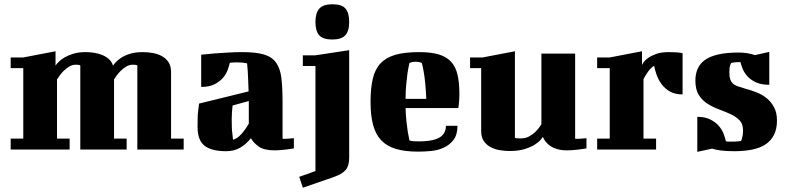

<svg xmlns="http://www.w3.org/2000/svg" viewBox="-20 -700 3688 899"><path d="M30 -431H89L240 -460V-393Q244 -399 254.5 -410Q265 -421 282 -431Q299 -441 323.5 -448.5Q348 -456 381 -456Q400 -456 420 -453Q440 -450 457.5 -443Q475 -436 489 -424Q503 -412 509 -393Q512 -397 521 -407.5Q530 -418 546.5 -429Q563 -440 588 -448Q613 -456 648 -456Q671 -456 694.5 -452Q718 -448 737.5 -437.5Q757 -427 769 -409Q781 -391 781 -362V-51H840V0H623V-394L620 -395Q618 -396 614 -396.5Q610 -397 602 -397Q585 -397 570.5 -388Q556 -379 544.5 -367.5Q533 -356 525 -344.5Q517 -333 514 -328V-51H573V0H356V-394L353 -395Q351 -396 347 -396.5Q343 -397 335 -397Q318 -397 303.5 -388Q289 -379 277.5 -367.5Q266 -356 258 -344.5Q250 -333 247 -328V-51H306V0H30V-51H89V-381H30Z M1303 -50H1316Q1325 -50 1334 -51L1356 -53V-5Q1338 -2 1321 0Q1307 2 1291 3Q1275 4 1265 4Q1216 4 1191 -14Q1166 -32 1155 -53Q1133 -25 1104.5 -8.5Q1076 8 1039 8Q971 8 938 -17.5Q905 -43 905 -106Q905 -128 905.5 -148Q906 -168 908 -183Q910 -201 912 -215L1144 -272Q1143 -301 1142 -325.5Q1141 -350 1140 -367Q1138 -387 1137 -403Q1134 -404 1128 -405Q1123 -406 1113 -407Q1103 -408 1089 -408Q1080 -408 1072 -407.5Q1064 -407 1056 -406Q1053 -392 1046 -372.5Q1039 -353 1024 -335.5Q1009 -318 984.5 -305.5Q960 -293 922 -293V-444Q954 -447 987 -450Q1016 -452 1049 -454Q1082 -456 1113 -456Q1178 -456 1215.5 -445Q1253 -434 1272.5 -407Q1292 -380 1297.5 -335Q1303 -290 1303 -223ZM1071 -46Q1091 -51 1109.5 -71.5Q1128 -92 1145 -121V-227L1069 -206Q1067 -190 1066 -173.5Q1065 -157 1065 -141Q1065 -121 1065.5 -104Q1066 -87 1068 -74Q1069 -59 1071 -46Z M1398 -441H1457L1615 -465V39Q1615 77 1598 96.5Q1581 116 1537 131L1398 179L1381 128L1457 101V-391H1398ZM1457 -597Q1457 -639 1475 -659.5Q1493 -680 1536 -680Q1581 -680 1598 -659.5Q1615 -639 1615 -597Q1615 -554 1596.5 -534.5Q1578 -515 1536 -515Q1493 -515 1475 -534.5Q1457 -554 1457 -597Z M1942 -456Q1997 -456 2033 -445.5Q2069 -435 2091 -412Q2113 -389 2122 -351.5Q2131 -314 2131 -259Q2131 -242 2130 -229.5Q2129 -217 2128 -209Q2127 -199 2126 -194H1879Q1880 -160 1883 -132.5Q1886 -105 1889 -85Q1893 -61 1897 -43Q1900 -41 1906 -40Q1911 -39 1920.5 -38.5Q1930 -38 1945 -38Q1970 -38 1992.5 -41.5Q2015 -45 2032 -53Q2049 -61 2058.5 -75.5Q2068 -90 2068 -111H2122Q2122 -69 2103.5 -45Q2085 -21 2057.5 -8.5Q2030 4 1998 7Q1966 10 1938 10Q1877 10 1834.5 -2.5Q1792 -15 1765.5 -42.5Q1739 -70 1727 -114.5Q1715 -159 1715 -223Q1715 -287 1725.5 -331.5Q1736 -376 1762 -403.5Q1788 -431 1831.5 -443.5Q1875 -456 1942 -456ZM1897 -405Q1892 -383 1888 -357Q1885 -334 1882 -303.5Q1879 -273 1879 -237H1976Q1974 -279 1971 -310.5Q1968 -342 1964 -363Q1960 -388 1955 -405Q1952 -406 1948 -408Q1944 -409 1938.5 -410Q1933 -411 1926 -411Q1919 -411 1914 -410Q1909 -409 1905 -408Q1901 -406 1897 -405Z M2181 -431H2240L2391 -460V-55Q2393 -54 2397 -53Q2401 -52 2419 -52Q2440 -52 2456 -60.5Q2472 -69 2484 -80Q2496 -91 2504 -102Q2512 -113 2515 -119V-449H2673V-50H2686Q2695 -50 2704 -51L2726 -53V-5Q2708 -2 2691 0Q2677 2 2661 3Q2645 4 2635 4Q2609 4 2590 -1.5Q2571 -7 2557.5 -16Q2544 -25 2535 -36.5Q2526 -48 2522 -59Q2520 -56 2511 -45Q2502 -34 2483.5 -22.5Q2465 -11 2436.5 -2Q2408 7 2366 7Q2343 7 2319.5 3Q2296 -1 2276.5 -11.5Q2257 -22 2245 -40Q2233 -58 2233 -87V-381H2181Z M2776 -431H2835L2986 -460V-396Q2987 -399 2993.5 -408.5Q3000 -418 3014.5 -428.5Q3029 -439 3052.5 -447.5Q3076 -456 3112 -456Q3134 -456 3146.5 -455Q3159 -454 3166 -453Q3174 -452 3176 -451V-258Q3140 -258 3116 -272Q3092 -286 3077 -307Q3062 -328 3054 -351Q3046 -374 3043 -392Q3034 -387 3026 -378.5Q3018 -370 3011.5 -360.5Q3005 -351 3000 -342.5Q2995 -334 2993 -329V-51H3052V0H2776V-51H2835V-381H2776Z M3439 -454Q3462 -454 3481 -450.5Q3500 -447 3515 -442L3582 -457V-303Q3544 -303 3519.5 -314.5Q3495 -326 3480 -342.5Q3465 -359 3457.5 -377.5Q3450 -396 3447 -409H3439Q3430 -409 3423.5 -408.5Q3417 -408 3412 -407Q3407 -406 3404 -405Q3401 -401 3399 -395Q3397 -390 3396 -381Q3395 -372 3395 -360Q3395 -341 3399 -329Q3403 -317 3411.5 -309Q3420 -301 3434 -296Q3448 -291 3469 -285Q3496 -278 3522.5 -267.5Q3549 -257 3570 -240Q3591 -223 3604.5 -197.5Q3618 -172 3618 -136Q3618 -96 3604 -68.5Q3590 -41 3564.5 -24Q3539 -7 3501.5 0.5Q3464 8 3418 8Q3380 8 3354.5 4.5Q3329 1 3314 -4L3245 11V-153Q3282 -153 3307 -140Q3332 -127 3347 -109Q3362 -91 3369 -71.5Q3376 -52 3379 -38Q3385 -37 3390 -37H3419Q3428 -37 3435 -38Q3443 -39 3450 -40Q3452 -44 3454 -51Q3456 -57 3457.5 -67Q3459 -77 3459 -91Q3459 -120 3442.5 -137Q3426 -154 3401 -165.5Q3376 -177 3347.5 -187.5Q3319 -198 3294 -213.5Q3269 -229 3252.5 -254.5Q3236 -280 3236 -323Q3236 -353 3246.5 -377.5Q3257 -402 3280.5 -419Q3304 -436 3343 -445Q3382 -454 3439 -454Z"/></svg>

Font: Bigshot One
Style: Regular
Weight: 400
Designer: Gesine Todt
Foundry: Gesine Todt
Version: Version 1.001